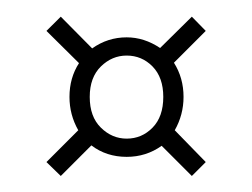

<svg xmlns="http://www.w3.org/2000/svg" viewBox="-20 -519 310 236"><path d="M180.7 -399.9Q180.7 -423.8 167.5 -437.3Q154.3 -450.7 135.7 -450.7Q117.7 -450.7 104 -437.3Q90.3 -423.8 90.3 -399.9Q90.3 -375.5 104 -362.1Q117.7 -348.6 135.7 -348.6Q154.3 -348.6 167.5 -362.1Q180.7 -375.5 180.7 -399.9ZM193.8 -441.9Q205.6 -423.3 205.6 -399.9Q205.6 -377.9 194.8 -358.9L232.9 -319.8L215.8 -302.7L178.7 -339.8Q159.7 -326.2 135.7 -326.2Q110.8 -326.2 92.3 -340.3L54.7 -302.7L37.1 -319.8L76.2 -358.9Q65.4 -377.9 65.4 -399.9Q65.4 -423.3 77.1 -441.4L37.1 -481L54.7 -498.5L93.3 -459.5Q112.3 -473.1 135.7 -473.1Q157.2 -473.1 176.8 -460L215.8 -498.5L232.9 -481Z"/></svg>

Font: Reswysokr
Style: Regular
Weight: 500
Version: Version 0.984